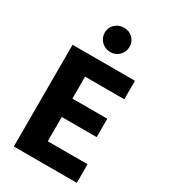

<svg xmlns="http://www.w3.org/2000/svg" viewBox="-255 -1167 1157 1317"><g transform="rotate(30 323.5 -509.0)"><path d="M78.1 33.2V-772.5H572.3V-626H261.7V-452.1H538.1V-306.6H261.7V-114.3H577.1V33.2ZM256.3 -886.7Q227.5 -915 227.5 -955.6Q227.5 -996.1 256.3 -1023.4Q285.2 -1050.8 326.7 -1050.8Q368.2 -1050.8 396 -1023.4Q423.8 -996.1 423.8 -955.6Q423.8 -915 396 -886.7Q368.2 -858.4 326.7 -858.4Q285.2 -858.4 256.3 -886.7Z"/></g></svg>

Font: GenEi M Gothic v2 Heavy
Style: Regular
Weight: 800
Version: Version 2.0